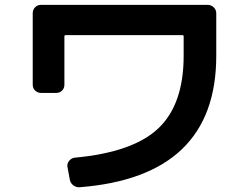

<svg xmlns="http://www.w3.org/2000/svg" viewBox="-20 -747 1040 805"><path d="M152.3 -357.4Q137.7 -357.4 127.4 -367.2Q117.2 -377 117.2 -391.6V-691.4Q117.2 -706.1 127 -716.3Q136.7 -726.6 152.3 -726.6H850.6Q865.2 -726.6 876 -716.3Q886.7 -706.1 886.7 -691.4V-512.7Q886.7 -6.8 313.5 38.1Q298.8 39.1 286.6 29.3Q274.4 19.5 272.5 4.9L262.7 -47.9Q260.7 -61.5 270 -72.8Q279.3 -84 293 -85.9Q538.1 -108.4 644 -209Q750 -309.6 750 -512.7V-594.7Q750 -599.6 745.1 -599.6H254.9Q250 -599.6 250 -594.7V-391.6Q250 -377 240.2 -367.2Q230.5 -357.4 214.8 -357.4Z"/></svg>

Font: Rounded-L Mgen+ 1m bold
Style: Bold
Weight: 700
Designer: [Source Han Sans]
Ryoko NISHIZUKA  (kana & ideographs); Paul D. Hunt (Latin, Greek & Cyrillic); Wenlong ZHANG  (bopomofo
Version: Version 1.059.20150602